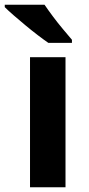

<svg xmlns="http://www.w3.org/2000/svg" viewBox="-48 -786 373 806"><path d="M227 0H78V-546H227ZM139 -766Q154 -744 174.5 -716.5Q195 -689 216.5 -663.5Q238 -638 254 -619V-606H155Q136 -619 110.5 -638.5Q85 -658 58.5 -680Q32 -702 9 -722Q-14 -742 -28 -756V-766Z"/></svg>

Font: Noto Sans Telugu
Style: Bold
Weight: 700
Designer: Jelle Bosma - Monotype Design Team
Foundry: Monotype Imaging Inc.
Version: Version 2.005; ttfautohint (v1.8.4.7-5d5b)